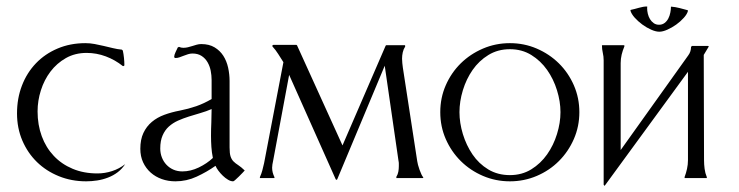

<svg xmlns="http://www.w3.org/2000/svg" viewBox="-20 -562 2331 606"><path d="M253.4 -395Q216.8 -395 188 -378.7Q159.2 -362.3 139.4 -336.2Q119.6 -310.1 109.1 -277.1Q98.6 -244.1 98.6 -210.4Q98.6 -168 111.8 -132.1Q125 -96.2 149.7 -70.1Q174.3 -43.9 209.2 -29.3Q244.1 -14.6 287.6 -14.6Q311 -14.6 333.7 -22Q356.4 -29.3 375 -43.9Q365.2 -28.8 351.3 -18.3Q337.4 -7.8 320.8 -1.5Q304.2 4.9 286.6 7.6Q269 10.3 252 10.3Q205.6 10.3 165.8 -5.9Q126 -22 96.7 -50.5Q67.4 -79.1 50.5 -118.4Q33.7 -157.7 33.7 -204.1Q33.7 -251.5 49.3 -292Q64.9 -332.5 93.5 -362.3Q122.1 -392.1 161.9 -408.9Q201.7 -425.8 249.5 -425.8Q264.2 -425.8 278.6 -423.1Q293 -420.4 307.4 -417Q321.8 -413.6 335.9 -410.2Q350.1 -406.7 364.7 -405.3L367.7 -402.3Q370.1 -391.1 371.3 -379.2Q372.6 -367.2 372.6 -355.5L370.1 -353.5H367.7Q343.3 -373 314 -384Q284.7 -395 253.4 -395Z M647.9 -309.6Q647.9 -324.2 645 -338.9Q642.1 -353.5 635 -365.7Q627.9 -377.9 616.2 -385.5Q604.5 -393.1 587.4 -393.1Q580.6 -393.1 573.5 -390.9Q566.4 -388.7 559.6 -386Q552.7 -383.3 546.4 -381.1Q540 -378.9 534.2 -378.9Q529.8 -378.9 529.8 -383.3Q529.8 -385.7 531 -389.6Q532.2 -393.6 534.2 -397.7Q536.1 -401.9 538.1 -405.8Q540 -409.7 541 -412.1L544.9 -414.1Q551.3 -411.1 558.6 -411.1Q565.9 -411.1 573 -412.8Q580.1 -414.6 586.9 -416.7Q593.8 -418.9 600.8 -420.9Q607.9 -422.9 615.2 -422.9Q640.1 -422.9 657.2 -412.6Q674.3 -402.3 684.8 -386Q695.3 -369.6 700 -348.6Q704.6 -327.6 704.6 -306.2V-96.7Q704.6 -77.6 707.8 -68.1Q710.9 -58.6 717 -52.5Q723.1 -46.4 731.9 -40.8Q740.7 -35.2 752.4 -23.9Q750.5 -22 745.4 -16.4Q740.2 -10.7 734.1 -4.9Q728 1 722.9 5.6Q717.8 10.3 715.8 10.3Q708 10.3 699.5 5.1Q690.9 0 683.1 -7.6Q675.3 -15.1 669.2 -23.4Q663.1 -31.7 660.2 -38.6Q632.3 -19 600.6 -4.4Q568.8 10.3 533.7 10.3Q510.7 10.3 490.7 3.2Q470.7 -3.9 455.6 -17.3Q440.4 -30.8 431.6 -49.8Q422.9 -68.8 422.9 -92.3Q422.9 -121.6 432.6 -142.3Q442.4 -163.1 459.2 -177.2Q476.1 -191.4 498.8 -199.7Q521.5 -208 547.4 -212.9Q574.7 -218.3 599.4 -226.8Q624 -235.4 647.9 -249.5ZM651.9 -63.5Q648.4 -80.6 647.2 -98.1Q646 -115.7 646 -133.3Q646 -154.8 647 -175.5Q647.9 -196.3 647.9 -217.8Q630.9 -210.4 612.3 -205.1Q593.8 -199.7 575.9 -194.1Q558.1 -188.5 541.7 -181.2Q525.4 -173.8 512.9 -162.6Q500.5 -151.4 493.2 -134.5Q485.8 -117.7 485.8 -93.3Q485.8 -78.1 491 -64.9Q496.1 -51.8 505.4 -42Q514.6 -32.2 527.3 -26.6Q540 -21 555.7 -21Q581.5 -21 607.4 -33.4Q633.3 -45.9 651.9 -63.5Z M800.3 -2.9Q805.2 -13.7 808.1 -24.7Q811 -35.6 813.5 -46.9L874.5 -365.7Q866.2 -378.4 858.2 -391.4Q850.1 -404.3 839.8 -415.5V-418.9L842.8 -420.4H915.5L917.5 -418.9L1061 -103L1197.3 -418L1199.2 -419.4H1257.8L1258.8 -418V-415Q1253.4 -406.7 1251.2 -396.7Q1249 -386.7 1249 -377Q1249 -370.1 1249.8 -362.8Q1250.5 -355.5 1251.5 -348.6L1296.9 -53.2Q1297.4 -49.3 1299.3 -41.7Q1301.3 -34.2 1304.2 -26.1Q1307.1 -18.1 1310.3 -11.2Q1313.5 -4.4 1316.4 -2L1314.5 0H1231V-3.9Q1235.8 -11.7 1237.3 -20.3Q1238.8 -28.8 1238.8 -37.6Q1238.8 -41.5 1238.8 -45.9Q1238.8 -50.3 1237.8 -54.2L1194.3 -354.5L1044.4 3.9L1042.5 5.9L1039.6 3.9L892.6 -325.7L841.8 -53.2Q840.8 -47.9 839.8 -43Q838.9 -38.1 838.9 -32.7Q838.9 -24.9 840.8 -17.3Q842.8 -9.8 846.2 -2.9V0H800.3Z M1589.4 -406.7Q1551.3 -406.7 1521.5 -388.4Q1491.7 -370.1 1471.7 -341.3Q1451.7 -312.5 1440.9 -277.1Q1430.2 -241.7 1430.2 -208Q1430.2 -174.3 1440.9 -138.9Q1451.7 -103.5 1471.4 -74.5Q1491.2 -45.4 1521 -27.3Q1550.8 -9.3 1589.4 -9.3Q1627.4 -9.3 1657 -27.6Q1686.5 -45.9 1706.8 -74.7Q1727.1 -103.5 1738 -138.9Q1749 -174.3 1749 -208Q1749 -241.7 1738 -277.1Q1727.1 -312.5 1706.8 -341.3Q1686.5 -370.1 1657 -388.4Q1627.4 -406.7 1589.4 -406.7ZM1589.4 -425.8Q1634.3 -425.8 1674.1 -408.7Q1713.9 -391.6 1743.9 -362.1Q1773.9 -332.5 1791.3 -292.7Q1808.6 -252.9 1808.6 -208Q1808.6 -163.1 1791.3 -123.3Q1773.9 -83.5 1744.1 -53.7Q1714.4 -23.9 1674.3 -6.8Q1634.3 10.3 1589.4 10.3Q1544.4 10.3 1504.4 -6.8Q1464.4 -23.9 1434.3 -53.7Q1404.3 -83.5 1387 -123Q1369.6 -162.6 1369.6 -208Q1369.6 -253.4 1387 -293Q1404.3 -332.5 1434.3 -362.1Q1464.4 -391.6 1504.4 -408.7Q1544.4 -425.8 1589.4 -425.8Z M2210.9 -2.9V0H2141.1L2140.6 -2.9Q2145.5 -15.6 2148.4 -29.1Q2151.4 -42.5 2151.4 -56.6V-335.4L1889.2 23.4L1887.7 24.4L1885.3 21V-371.6Q1885.3 -383.8 1882.6 -395.3Q1879.9 -406.7 1879.9 -418.9Q1880.9 -418.9 1881.1 -419.2Q1881.3 -419.4 1882.3 -419.4H1947.3Q1949.7 -419.4 1950.7 -418.9V-415.5Q1945.3 -402.8 1942.1 -389.6Q1939 -376.5 1939 -362.8V-88.4L2152.3 -387.2Q2161.1 -398.9 2161.1 -414.1L2164.1 -417H2214.8L2217.3 -415.5L2201.2 -388.7L2202.1 -56.6Q2202.1 -43 2203.9 -29.3Q2205.6 -15.6 2210.9 -2.9ZM2098.6 -541Q2111.8 -540 2124.8 -536.6Q2137.7 -533.2 2150.4 -529.8L2151.4 -527.8Q2148.9 -517.6 2138.4 -505.9Q2127.9 -494.1 2114.3 -484.4Q2100.6 -474.6 2086.2 -468.3Q2071.8 -461.9 2061 -461.9Q2049.8 -461.9 2035.4 -468.3Q2021 -474.6 2007.3 -484.6Q1993.7 -494.6 1983.2 -506.3Q1972.7 -518.1 1969.7 -528.8L1970.7 -530.8Q1982.4 -533.2 1996.6 -537.4Q2010.7 -541.5 2022 -541.5L2022.9 -541Q2022.9 -540 2022.7 -538.6Q2022.5 -537.1 2022.5 -536.1Q2022.5 -527.8 2024.7 -518.6Q2026.9 -509.3 2031.5 -501.7Q2036.1 -494.1 2043.2 -489Q2050.3 -483.9 2060.1 -483.9Q2070.3 -483.9 2077.6 -489.5Q2085 -495.1 2089.4 -503.7Q2093.8 -512.2 2095.7 -522.2Q2097.7 -532.2 2097.7 -540.5Z"/></svg>

Font: CAT Linz
Style: Regular
Weight: 400
Designer: Peter Wiegel
Foundry: Peter Wiegel
Version: Version 1.08